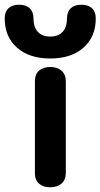

<svg xmlns="http://www.w3.org/2000/svg" viewBox="-84 -784 426 814"><path d="M64 -50V-440Q64 -469 81.5 -484.5Q99 -500 129 -500Q159 -500 177 -484Q195 -468 195 -440V-50Q195 -22 177 -6Q159 10 129 10Q99 10 81.5 -5.5Q64 -21 64 -50ZM-64 -706Q-64 -734 -48 -749Q-32 -764 -3 -764Q26 -764 42 -749Q58 -734 58 -706Q58 -669 76.5 -649Q95 -629 129 -629Q163 -629 181.5 -649Q200 -669 200 -706Q200 -734 216 -749Q232 -764 261 -764Q290 -764 306 -749Q322 -734 322 -706Q322 -628 270 -582Q218 -536 129 -536Q40 -536 -12 -582Q-64 -628 -64 -706Z"/></svg>

Font: Kodchasan
Style: Bold
Weight: 700
Designer: Katatrad Aksorn Co.,Ltd.
Foundry: Cadson Demak Co.,Ltd.
Version: Version 1.000; ttfautohint (v1.6)